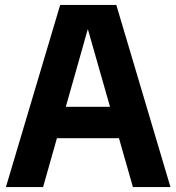

<svg xmlns="http://www.w3.org/2000/svg" viewBox="-20 -760 716 780"><path d="M4 0 224.5 -740H452.5L672.5 0H520L328.5 -671H345L155 0ZM148 -198.5 179.5 -326H496.5L527.5 -198.5Z"/></svg>

Font: Encode Sans SemiCondensed
Style: Bold
Weight: 700
Width: 4
Designer: Multiple Designers
Foundry: Impallari Type
Version: Version 3.002